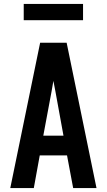

<svg xmlns="http://www.w3.org/2000/svg" viewBox="-20 -951 540 971"><path d="M32 0H151L181 -165H319L350 0H468L317 -735H183ZM301 -265H199L241 -490Q243 -503 245.5 -516Q248 -529 250 -542Q253 -529 255 -516Q257 -503 260 -490ZM100 -849H400V-931H100Z"/></svg>

Font: Iosevka SS09
Style: Bold
Weight: 700
Monospace: yes
Designer: Belleve Invis
Foundry: Belleve Invis
Version: Version 5.2.1; ttfautohint (v1.8.3)